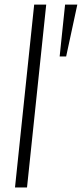

<svg xmlns="http://www.w3.org/2000/svg" viewBox="-20 -830 362 850"><path d="M244.1 -580.1 268.1 -809.6H322.3L272.9 -580.1ZM46.4 0 131.3 -809.6H184.6L99.6 0Z"/></svg>

Font: Oswald
Style: Extra-Light
Weight: 200
Designer: Vernon Adams
Foundry: Vernon Adams
Version: 3.0; ttfautohint (v0.94.23-7a4d-dirty) -l 8 -r 50 -G 200 -x 